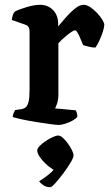

<svg xmlns="http://www.w3.org/2000/svg" viewBox="-20 -520 460 799"><path d="M225 0Q215 0 189.5 -3.5Q164 -7 132 -12Q100 -17 72.5 -23Q45 -29 33 -33Q33 -41 36.5 -49Q40 -57 43 -62L70 -66Q81 -68 88 -74.5Q95 -81 99 -97Q103 -113 103 -146V-391Q103 -400 99 -407Q95 -414 86 -417L29 -437Q31 -451 34 -459Q37 -467 42 -472Q59 -481 91 -490.5Q123 -500 147 -500Q179 -500 200.5 -478.5Q222 -457 222 -420V-410Q229 -418 241.5 -433Q254 -448 269 -463.5Q284 -479 299 -489.5Q314 -500 328 -500Q341 -500 356 -490Q371 -480 384.5 -465.5Q398 -451 406 -437.5Q414 -424 414 -417Q414 -407 408 -388Q402 -369 393 -350Q384 -331 377 -322Q363 -322 348.5 -326Q334 -330 326 -332Q321 -344 315 -358.5Q309 -373 303 -383.5Q297 -394 292 -394Q288 -394 278 -387.5Q268 -381 256.5 -371.5Q245 -362 235.5 -353Q226 -344 223 -340V-126Q223 -106 218 -90.5Q213 -75 209 -69L295 -61Q297 -58 299.5 -50.5Q302 -43 302 -34Q296 -26 281.5 -18Q267 -10 251 -5Q235 0 225 0ZM189 259Q172 259 160 250.5Q148 242 143 234Q162 223 183.5 205.5Q205 188 216 168L224 193Q213 193 198 183.5Q183 174 168.5 160Q154 146 144.5 131.5Q135 117 135 106Q135 98 145 87.5Q155 77 170 67Q185 57 199.5 50.5Q214 44 222 44Q231 44 241.5 53.5Q252 63 262 76.5Q272 90 279 104Q286 118 286 127Q286 136 273.5 157Q261 178 243 202Q225 226 210 242.5Q195 259 189 259Z"/></svg>

Font: Texturina 12pt SemiBold
Style: Regular
Weight: 600
Designer: Guillermo Torres Carreño
Foundry: Omnibus-Type
Version: Version 1.002